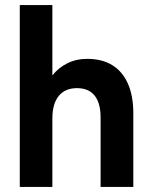

<svg xmlns="http://www.w3.org/2000/svg" viewBox="-20 -740 597 760"><path d="M58.3 0V-720H187.3V-441.5Q210.8 -471.5 246 -489.2Q281.3 -507 325.7 -507Q383.7 -507 424.2 -482.2Q464.7 -457.5 486.2 -409.2Q507.7 -361 507.7 -291V0H378.2V-275Q378.2 -331.8 354.7 -361.4Q331.3 -391.1 284.5 -391.1Q238.1 -391.1 212.7 -360.4Q187.3 -329.8 187.3 -270.5V0Z"/></svg>

Font: Envelope Sans Variable
Style: Regular
Weight: 500
Designer: Andreas Rasmussen / Norman Anderson
Foundry: mail.de GmbH
Version: Version 1.150